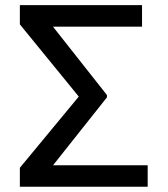

<svg xmlns="http://www.w3.org/2000/svg" viewBox="-20 -712 639 732"><path d="M543 0V-82H95.7V0ZM521.5 -610.4V-692.4H80.1V-610.4ZM387.7 -340.8V-349.6L117.2 -692.4H55.7V-619.1L280.3 -343.8L55.7 -72.3V0H117.2Z"/></svg>

Font: Pretendard Variable
Style: Regular
Weight: 400
Designer: Base glyphs from Inter by Rasmus Andersson; Hangeul glyphs from Noto Sans CJK(Source Han Sans) by Jang Soo-young and Kan
Foundry: Kil Hyung-jin
Version: Version 1.309;Glyphs 3.2 (3225)